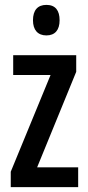

<svg xmlns="http://www.w3.org/2000/svg" viewBox="-20 -766 360 786"><path d="M170 -746C134 -746 115 -724 115 -683C115 -643 135 -621 170 -621C205 -621 224 -643 224 -683C224 -723 207 -746 170 -746ZM300 0V-81H132L292 -472V-540H34V-459H187L24 -63V0Z"/></svg>

Font: Noto Sans Arabic ExtCond Med
Style: Regular
Weight: 500
Width: 2
Designer: Monotype Design Team, Nadine Chahine, Nizar Qandah and Khaled Hosny
Foundry: Monotype Imaging Inc.
Version: Version 2.012